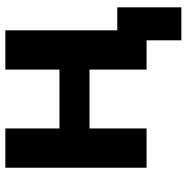

<svg xmlns="http://www.w3.org/2000/svg" viewBox="-10 -570 712 733"><g transform="rotate(-90 346.5 -203.0)"><path d="M685.5 132.8V-111.8H597.7V-539.1H447.8V-332.5H223.1V-539.1H73.2V0H223.1V-217.8H447.8V0H559.6V132.8Z"/></g></svg>

Font: Winston
Style: Bold
Weight: 700
Designer: Vernon Adams, Kim Jin-seong, David Berlow, Cristiano Sobral
Foundry: The Winston Project Authors
Version: Version 3.004